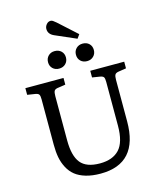

<svg xmlns="http://www.w3.org/2000/svg" viewBox="-156 -1220 1122 1344"><g transform="rotate(-15 405.0 -548.0)"><path d="M491.2 -939.9 339.8 -1005.9Q297.9 -1023.9 297.9 -1062Q297.9 -1079.6 310.3 -1094.7Q322.8 -1109.9 340.8 -1109.9Q349.1 -1109.9 357.2 -1104.7Q365.2 -1099.6 379.9 -1086.9L511.2 -967.8ZM313 -771Q285.2 -771 267.1 -788.6Q249 -806.2 249 -834Q249 -861.8 267.1 -879.9Q285.2 -897.9 313 -897.9Q342.3 -897.9 360.6 -880.4Q378.9 -862.8 378.9 -835Q378.9 -807.1 360.6 -789.1Q342.3 -771 313 -771ZM516.1 -771Q487.3 -771 469.2 -788.6Q451.2 -806.2 451.2 -834Q451.2 -861.8 469.5 -879.9Q487.8 -897.9 516.1 -897.9Q544.9 -897.9 563 -880.4Q581.1 -862.8 581.1 -835Q581.1 -807.1 562.7 -789.1Q544.4 -771 516.1 -771ZM403.8 14.2Q343.8 14.2 297.6 0.5Q251.5 -13.2 221.7 -37.1Q191.9 -61 172.9 -96.9Q153.8 -132.8 146 -173.6Q138.2 -214.4 138.2 -265.1V-596.2Q138.2 -620.6 132.3 -630.1Q126.5 -639.6 105 -643.1L48.8 -651.9V-700.2H325.2V-651.9L267.1 -643.1Q247.6 -639.6 242.2 -628.4Q236.8 -617.2 236.8 -591.8V-272Q236.8 -159.2 278.3 -107.7Q319.8 -56.2 418 -56.2Q510.7 -56.2 558.8 -107.9Q606.9 -159.7 606.9 -278.8V-596.2Q606.9 -621.1 601.1 -630.4Q595.2 -639.6 574.2 -643.1L519 -651.9V-700.2H765.1V-651.9L708 -643.1Q688 -639.6 682.4 -628.4Q676.8 -617.2 676.8 -591.8V-291Q676.8 14.2 403.8 14.2Z"/></g></svg>

Font: Literata Book
Style: Regular
Weight: 400
Designer: Latin by Veronika Burian and Jose Scaglione. Greek by Irene Vlachou. Cyrillic by Vera Evstafieva
Foundry: TypeTogether
Version: Version 2.003;PS 002.003;hotconv 1.0.88;makeotf.lib2.5.64775